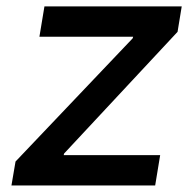

<svg xmlns="http://www.w3.org/2000/svg" viewBox="-20 -565 592 585"><path d="M14.9 0 27.3 -72.8 384.2 -448.2 385.7 -453.1H100.1L115.4 -545.5H533.7L521 -468L175.4 -97.3L174 -92.3H468L452.8 0Z"/></svg>

Font: Inter P Medium
Style: Italic
Weight: 500
Italic angle: 9.39999°
Designer: Rasmus Andersson
Foundry: rsms
Version: Version 3.018;git-588b23468